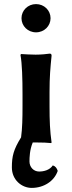

<svg xmlns="http://www.w3.org/2000/svg" viewBox="-20 -696 352 938"><path d="M262 139C258 126 251 116 238 112C223 135 194 142 171 142C144 142 124 120 124 93C124 73 125 36 140 0C145 0 150 0 156 0C190 0 211 1 230 3L232 0C224 -57 222 -104 222 -180V-246C222 -321 226 -364 232 -424C232 -431 229 -434 223 -434C209 -432 182 -429 154 -429C128 -429 101 -431 83 -432L80 -428C88 -385 90 -310 90 -235V-180C90 -116 89 -70 83 -25C46 35 38 67 38 122C38 183 86 222 135 222C194 222 245 189 262 139ZM85 -607C85 -569 116 -538 156 -538C196 -538 227 -569 227 -607C227 -645 196 -676 156 -676C116 -676 85 -645 85 -607Z"/></svg>

Font: Libertinus Sans
Style: Bold
Weight: 700
Designer: Philipp H. Poll, Khaled Hosny
Foundry: Caleb Maclennan
Version: Version 7.050;RELEASE